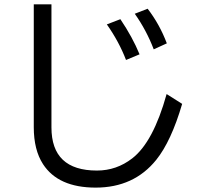

<svg xmlns="http://www.w3.org/2000/svg" viewBox="-20 -812 950 880"><path d="M134.8 -792H215.8V-228Q215.8 -30.3 424.3 -30.3Q514.2 -30.3 586.4 -86.4Q682.6 -161.1 743.7 -380.9L814.9 -335.9Q764.6 -164.6 696.3 -79.6Q593.8 47.9 418.5 47.9Q247.1 47.9 177.2 -59.6Q134.8 -125 134.8 -229ZM557.6 -537.1Q525.4 -621.1 469.7 -700.2L531.7 -724.1Q587.4 -641.6 619.6 -563ZM684.6 -585.9Q650.9 -673.8 597.7 -749L656.7 -772Q711.9 -700.2 744.6 -613.3Z"/></svg>

Font: FORM UDPGothic
Style: Regular
Weight: 400
Foundry: Pronama LLC
Version: Version 1.05101